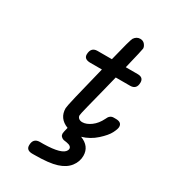

<svg xmlns="http://www.w3.org/2000/svg" viewBox="-198 -718 922 1032"><g transform="rotate(30 262.5 -202.5)"><path d="M131.8 179.2Q131.8 135.3 172.9 134.8H195.8Q309.6 132.8 326.2 98.1Q329.1 92.3 329.1 86.9Q329.1 81.1 324.5 75.9Q319.8 70.8 312.5 68.4Q305.2 65.9 298.6 64.9Q292 64 286.1 63L278.8 62Q255.9 54.2 255.9 34.2Q255.9 27.3 264.2 -4.9Q202.1 -28.8 202.1 -91.8Q202.1 -110.8 267.1 -369.1H192.9Q155.8 -370.1 155.8 -398.9Q156.7 -443.8 196.8 -443.8H286.1V-444.8Q319.3 -582 327.1 -594.2Q341.3 -615.2 363.8 -615.2Q381.8 -615.2 392.3 -602.5Q402.8 -589.8 402.8 -577.1Q402.8 -570.3 372.1 -443.8H445.8Q481.9 -443.8 481.9 -412.1Q481.9 -369.1 441.9 -369.1H353Q348.1 -348.1 331.1 -281Q314 -213.9 300 -158.4Q286.1 -103 286.1 -96.2Q286.1 -85 294.7 -77.9Q303.2 -70.8 316.9 -70.8Q341.8 -70.8 369.9 -91.3Q397.9 -111.8 416 -148.9Q427.2 -176.8 451.2 -176.8H464.8Q502 -176.8 502 -147.9Q502 -134.8 488.5 -108.4Q475.1 -82 437.5 -48.1Q399.9 -14.2 351.1 0Q413.1 23.9 413.1 83Q413.1 119.1 389.6 149.7Q366.2 180.2 319.8 194.8Q272.9 210 180.2 210H167Q131.8 209 131.8 179.2Z"/></g></svg>

Font: CMU Typewriter Text
Style: BoldItalic
Weight: 700
Italic angle: -14.04°
Version: Version 0.7.0